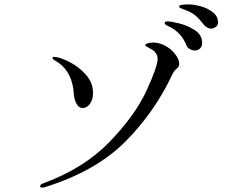

<svg xmlns="http://www.w3.org/2000/svg" viewBox="-20 -866 1040 871"><path d="M903 -756Q884 -781 868 -794.5Q852 -808 825 -819Q818 -822 809.5 -825Q801 -828 797 -830Q793 -832 793 -836Q793 -842 804 -844Q815 -846 836 -846Q859 -846 890.5 -837.5Q922 -829 945.5 -810.5Q969 -792 969 -765Q969 -750 958 -743Q947 -736 938 -736Q929 -736 919.5 -741.5Q910 -747 903 -756ZM825 -662Q802 -718 752 -743Q748 -745 741 -748.5Q734 -752 730.5 -755Q727 -758 727 -762Q727 -769 741 -769Q754 -769 792 -760Q830 -751 863.5 -729.5Q897 -708 897 -671Q897 -655 887 -646Q877 -637 864 -637Q853 -637 842 -642.5Q831 -648 825 -662ZM162 -21Q162 -29 175 -34Q361 -102 477 -222.5Q593 -343 644 -453.5Q695 -564 695 -599Q695 -629 661 -646Q652 -651 645.5 -654.5Q639 -658 639 -661Q639 -666 650 -669.5Q661 -673 674 -673Q712 -673 749 -646Q764 -635 778.5 -615Q793 -595 793 -576Q793 -568 790.5 -564Q788 -560 782 -555Q770 -545 763 -531Q683 -359 549.5 -224.5Q416 -90 187 -18Q177 -15 172 -15Q162 -15 162 -21ZM315 -439Q309 -536 246 -581Q241 -585 229.5 -591.5Q218 -598 218 -603Q218 -608 225 -608Q248 -608 291 -587Q334 -566 368 -529Q402 -492 402 -444Q402 -414 388 -395Q374 -376 355 -376Q338 -376 327.5 -394.5Q317 -413 315 -439Z"/></svg>

Font: Shippori Mincho B1
Style: Regular
Weight: 400
Designer: FONTDASU
Foundry: FONTDASU / Google Inc. / but / Adobe
Version: Version 3.110; ttfautohint (v1.8.3)